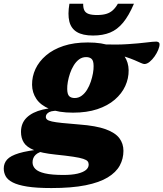

<svg xmlns="http://www.w3.org/2000/svg" viewBox="-108 -736 849 997"><path d="M641.5 -403.5Q636 -403.5 623.2 -409.2Q610.5 -415 590.8 -423.5Q571 -432 544.8 -440.5Q518.5 -449 486 -454.8Q453.5 -460.5 415 -460.5L426 -505.5Q499.5 -503 555.8 -506.8Q612 -510.5 649.8 -515.2Q687.5 -520 703.5 -520Q709.5 -520 715 -516.8Q720.5 -513.5 720.5 -505.5Q720.5 -494 713.5 -477Q706.5 -460 694.8 -443.2Q683 -426.5 669 -415Q655 -403.5 641.5 -403.5ZM280 -227Q300 -227 316.2 -239Q332.5 -251 344.2 -270.2Q356 -289.5 363.5 -312Q371 -334.5 374.8 -356Q378.5 -377.5 378 -393Q378 -420.5 367.8 -430Q357.5 -439.5 339.5 -439.5Q318.5 -439.5 302.5 -427.5Q286.5 -415.5 274.8 -396.2Q263 -377 255.5 -354.8Q248 -332.5 244.2 -311Q240.5 -289.5 241 -273.5Q241.5 -246 251.5 -236.5Q261.5 -227 280 -227ZM348 -515.5Q423 -515.5 469.5 -496.5Q516 -477.5 537.8 -444.8Q559.5 -412 560 -371.5Q560.5 -329 542.5 -289.5Q524.5 -250 488 -218.5Q451.5 -187 397.2 -169Q343 -151 271 -151Q196.5 -151 149.8 -170.2Q103 -189.5 81 -222.2Q59 -255 58.5 -295.5Q58 -338.5 76.2 -377.8Q94.5 -417 131 -448.2Q167.5 -479.5 221.8 -497.5Q276 -515.5 348 -515.5ZM159 240.5Q82 240.5 33.2 232.8Q-15.5 225 -42 211.2Q-68.5 197.5 -78.5 179Q-88.5 160.5 -88.5 139Q-88.5 112 -71.2 92.5Q-54 73 -9.5 59.5Q35 46 117 38L133.5 38.5L129 47Q110.5 49.5 97.8 54.8Q85 60 77 67.8Q69 75.5 65 85.2Q61 95 61 107Q61 126.5 75.5 141.2Q90 156 125 164.2Q160 172.5 221.5 172.5Q264.5 172.5 293.8 165.8Q323 159 337.8 147Q352.5 135 352.5 118.5Q352.5 108.5 347 101.5Q341.5 94.5 324.2 88.8Q307 83 272.2 77.8Q237.5 72.5 179 66.5Q107.5 59 69 43.5Q30.5 28 15.8 4.5Q1 -19 1 -51Q1 -96.5 30.5 -125.2Q60 -154 114.2 -167Q168.5 -180 242 -177.5L219.5 -160.5Q165.5 -163.5 147.8 -154Q130 -144.5 130 -129Q130 -121 136.5 -115.2Q143 -109.5 161.5 -105.2Q180 -101 214.2 -97.5Q248.5 -94 304 -89.5Q391 -83 441 -64.8Q491 -46.5 512 -18.2Q533 10 533 47Q533 88.5 513.8 123.8Q494.5 159 451.5 185.2Q408.5 211.5 336.5 226Q264.5 240.5 159 240.5ZM395.5 -658Q424 -658 443.5 -663.8Q463 -669.5 477.5 -682.5Q492 -695.5 504 -716.5H587.5Q561 -654.5 531.2 -618.5Q501.5 -582.5 463.8 -567Q426 -551.5 375 -551.5Q321.5 -551.5 291.2 -569.8Q261 -588 252 -624.8Q243 -661.5 252.5 -716.5H324Q323.5 -695.5 329.8 -682.5Q336 -669.5 352 -663.8Q368 -658 395.5 -658Z"/></svg>

Font: Newsreader 9pt ExtraBold
Style: Italic
Weight: 800
Italic angle: -17°
Designer: Hugues Gentile
Foundry: Production Type
Version: Version 1.003